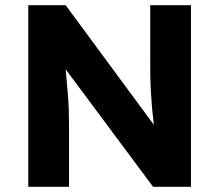

<svg xmlns="http://www.w3.org/2000/svg" viewBox="-20 -720 845 740"><path d="M89 0V-700H233L573 -239Q565 -303 561.5 -366.5Q558 -430 559 -519V-700H716V0H570L233 -453Q238 -398 241 -363Q244 -328 245 -301Q246 -274 246 -242V0Z"/></svg>

Font: Readex Pro bold
Style: Bold
Weight: 700
Designer: Bonnie Shaver-Troup, Thomas Jockin
Foundry: Lexend
Version: Version 1.200; ttfautohint (v1.8.3)